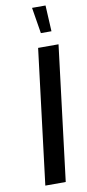

<svg xmlns="http://www.w3.org/2000/svg" viewBox="-100 -944 444 982"><g transform="rotate(-10 122.0 -453.5)"><path d="M158 0H52L138 -700H244ZM220 -772H165L143 -907H213Z"/></g></svg>

Font: Kulim Park SemiBold
Style: Italic
Weight: 600
Italic angle: -8°
Designer: Noponies / Dale Sattler
Foundry: Noponies
Version: Version 1.000; ttfautohint (v1.8.3)